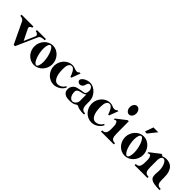

<svg xmlns="http://www.w3.org/2000/svg" viewBox="284 -2165 3507 3507"><g transform="rotate(45 2037.0 -411.5)"><path d="M25 -501H332V-470Q311 -468 295.5 -454Q280 -440 280 -421Q280 -414 283 -410L392 -188L487 -406Q489 -412 489 -417Q489 -435 469.5 -452.5Q450 -470 423 -470V-501H656V-470Q613 -470 578 -460Q543 -450 530 -420L348 -9H314L117 -422Q96 -465 25 -470Z M832 -509Q880 -509 922 -489Q964 -469 996 -434.5Q1028 -400 1046.5 -354.5Q1065 -309 1065 -259Q1065 -208 1046.5 -163Q1028 -118 996.5 -83.5Q965 -49 922.5 -29Q880 -9 832 -9Q784 -9 741.5 -29Q699 -49 667.5 -83Q636 -117 618 -162.5Q600 -208 600 -259Q600 -310 618.5 -355Q637 -400 668.5 -434.5Q700 -469 742 -489Q784 -509 832 -509ZM804 -480H798Q775 -480 760 -443Q745 -406 745 -345Q745 -290 756 -235Q767 -180 784 -135.5Q801 -91 823 -63.5Q845 -36 867 -36Q889 -36 904 -73Q919 -110 919 -171Q919 -223 908.5 -276.5Q898 -330 881.5 -374Q865 -418 844.5 -447Q824 -476 804 -480Z M1337 -509Q1359 -509 1375.5 -504.5Q1392 -500 1406 -494Q1420 -488 1433.5 -483.5Q1447 -479 1464 -479Q1505 -479 1518 -504H1548L1482 -329H1459Q1453 -350 1442 -377.5Q1431 -405 1416 -429.5Q1401 -454 1382.5 -470.5Q1364 -487 1343 -487Q1320 -487 1304 -475.5Q1288 -464 1278 -443Q1268 -422 1264 -394Q1260 -366 1260 -333Q1260 -202 1295 -134.5Q1330 -67 1385 -67Q1411 -67 1434 -75Q1457 -83 1476 -96Q1495 -109 1508.5 -125.5Q1522 -142 1530 -159L1549 -144Q1538 -114 1516 -89.5Q1494 -65 1465.5 -47Q1437 -29 1405 -19Q1373 -9 1343 -9Q1293 -9 1249.5 -29Q1206 -49 1174 -83Q1142 -117 1123.5 -162.5Q1105 -208 1105 -259Q1105 -310 1123.5 -355Q1142 -400 1173.5 -434.5Q1205 -469 1247 -489Q1289 -509 1337 -509Z M2021 -193Q2021 -118 2041.5 -82.5Q2062 -47 2121 -47V-17Q1976 -17 1933 -53Q1930 -54 1926.5 -54Q1923 -54 1920 -54Q1904 -54 1895.5 -47Q1887 -40 1872 -31.5Q1857 -23 1828 -16Q1799 -9 1742 -9Q1692 -9 1661 -20.5Q1630 -32 1612.5 -50.5Q1595 -69 1588.5 -92.5Q1582 -116 1582 -139Q1582 -157 1588 -177.5Q1594 -198 1607 -217Q1620 -236 1641 -251.5Q1662 -267 1691 -274Q1776 -295 1832 -301Q1885 -307 1885 -395Q1885 -411 1879 -427Q1873 -443 1863 -455.5Q1853 -468 1840 -475.5Q1827 -483 1813 -483Q1787 -483 1776 -467.5Q1765 -452 1760 -429Q1750 -387 1727 -368.5Q1704 -350 1679 -350Q1655 -350 1635.5 -365Q1616 -380 1616 -404Q1616 -422 1631.5 -441Q1647 -460 1671.5 -475Q1696 -490 1727.5 -499.5Q1759 -509 1791 -509Q1837 -509 1879 -487Q1921 -465 1952.5 -430.5Q1984 -396 2002.5 -352.5Q2021 -309 2021 -266ZM1893 -309Q1882 -294 1863.5 -286Q1845 -278 1824 -273Q1803 -268 1781.5 -263.5Q1760 -259 1743 -250.5Q1726 -242 1715 -228Q1704 -214 1704 -189Q1704 -149 1713.5 -120Q1723 -91 1737 -72.5Q1751 -54 1767.5 -45.5Q1784 -37 1798 -37Q1816 -37 1833 -45.5Q1850 -54 1863.5 -68.5Q1877 -83 1885 -102Q1893 -121 1893 -142Z M2312 -509Q2334 -509 2350.5 -504.5Q2367 -500 2381 -494Q2395 -488 2408.5 -483.5Q2422 -479 2439 -479Q2480 -479 2493 -504H2523L2457 -329H2434Q2428 -350 2417 -377.5Q2406 -405 2391 -429.5Q2376 -454 2357.5 -470.5Q2339 -487 2318 -487Q2295 -487 2279 -475.5Q2263 -464 2253 -443Q2243 -422 2239 -394Q2235 -366 2235 -333Q2235 -202 2270 -134.5Q2305 -67 2360 -67Q2386 -67 2409 -75Q2432 -83 2451 -96Q2470 -109 2483.5 -125.5Q2497 -142 2505 -159L2524 -144Q2513 -114 2491 -89.5Q2469 -65 2440.5 -47Q2412 -29 2380 -19Q2348 -9 2318 -9Q2268 -9 2224.5 -29Q2181 -49 2149 -83Q2117 -117 2098.5 -162.5Q2080 -208 2080 -259Q2080 -310 2098.5 -355Q2117 -400 2148.5 -434.5Q2180 -469 2222 -489Q2264 -509 2312 -509Z M2787 -509 2789 -193Q2789 -155 2793.5 -127.5Q2798 -100 2809 -82Q2820 -64 2840.5 -55.5Q2861 -47 2893 -47V-17H2561V-47Q2616 -47 2638.5 -78.5Q2661 -110 2661 -178V-193L2659 -266Q2659 -273 2656 -287.5Q2653 -302 2647.5 -317Q2642 -332 2633.5 -343Q2625 -354 2613 -354Q2594 -354 2570 -337V-363L2758 -509ZM2701 -814Q2719 -814 2734 -805.5Q2749 -797 2760.5 -782.5Q2772 -768 2778.5 -748Q2785 -728 2785 -706Q2785 -683 2778.5 -663.5Q2772 -644 2760.5 -629.5Q2749 -615 2734 -606.5Q2719 -598 2701 -598Q2683 -598 2668 -606.5Q2653 -615 2641.5 -629.5Q2630 -644 2623.5 -663.5Q2617 -683 2617 -706Q2617 -728 2623.5 -748Q2630 -768 2641.5 -782.5Q2653 -797 2668 -805.5Q2683 -814 2701 -814Z M3176 -509Q3224 -509 3266 -489Q3308 -469 3340 -434.5Q3372 -400 3390.5 -354.5Q3409 -309 3409 -259Q3409 -208 3390.5 -163Q3372 -118 3340.5 -83.5Q3309 -49 3266.5 -29Q3224 -9 3176 -9Q3128 -9 3085.5 -29Q3043 -49 3011.5 -83Q2980 -117 2962 -162.5Q2944 -208 2944 -259Q2944 -310 2962.5 -355Q2981 -400 3012.5 -434.5Q3044 -469 3086 -489Q3128 -509 3176 -509ZM3148 -480H3142Q3119 -480 3104 -443Q3089 -406 3089 -345Q3089 -290 3100 -235Q3111 -180 3128 -135.5Q3145 -91 3167 -63.5Q3189 -36 3211 -36Q3233 -36 3248 -73Q3263 -110 3263 -171Q3263 -223 3252.5 -276.5Q3242 -330 3225.5 -374Q3209 -418 3188.5 -447Q3168 -476 3148 -480ZM3178 -582 3128 -586 3185 -748H3310Z M3529 -193V-266Q3529 -273 3526.5 -287.5Q3524 -302 3518.5 -317Q3513 -332 3504 -343Q3495 -354 3483 -354Q3464 -354 3440 -337V-363L3628 -509H3657Q3657 -490 3670 -490Q3678 -490 3687 -494Q3718 -509 3759 -509Q3802 -509 3840.5 -496.5Q3879 -484 3907.5 -453.5Q3936 -423 3953 -371Q3970 -319 3970 -241V-193Q3970 -156 3973.5 -128.5Q3977 -101 3988 -83Q3999 -65 4019.5 -56Q4040 -47 4074 -47V-17Q3984 -17 3932 -27Q3880 -37 3853 -56.5Q3826 -76 3819 -104Q3812 -132 3812 -169Q3812 -191 3815 -215Q3818 -239 3818 -265Q3818 -311 3809 -350Q3800 -389 3786 -417.5Q3772 -446 3754.5 -461.5Q3737 -477 3720 -477Q3701 -477 3689 -466.5Q3677 -456 3670 -441Q3663 -426 3660 -408Q3657 -390 3657 -375V-193Q3657 -155 3661.5 -127.5Q3666 -100 3677.5 -82Q3689 -64 3709 -55.5Q3729 -47 3761 -47V-17H3429V-47Q3487 -47 3508 -82.5Q3529 -118 3529 -193Z"/></g></svg>

Font: CatShop
Style: Regular
Weight: 400
Designer: Peter Wiegel
Foundry: Peter Wiegel
Version: Version 1.000 2009 initial release